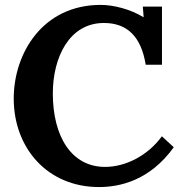

<svg xmlns="http://www.w3.org/2000/svg" viewBox="-20 -736 728 772"><path d="M192.4 -360.4C192.4 -504.9 258.3 -643.6 397.9 -643.6C493.2 -643.6 547.9 -586.9 565.9 -475.6H631.3V-709.5H554.2L557.6 -667H556.6C503.9 -699.2 436.5 -716.3 384.8 -716.3C151.9 -716.3 35.2 -522 35.2 -339.8C35.2 -140.6 170.9 16.1 377.9 16.1C460 16.1 581.5 -8.8 678.7 -144L630.9 -188C574.7 -110.8 485.8 -64.9 402.3 -64.9C267.6 -64.9 192.4 -187 192.4 -360.4Z"/></svg>

Font: Parastoo
Style: Bold
Weight: 700
Foundry: Saber Rastikerdar (saber.rastikerdar@gmail.com)
Version: Version 2.0.1